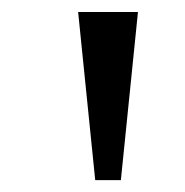

<svg xmlns="http://www.w3.org/2000/svg" viewBox="-20 -747 307 318"><path d="M137.7 -448.7 109.4 -727.1H208.5L180.2 -448.7Z"/></svg>

Font: Sahel VF Regular
Style: Regular
Weight: 400
Foundry: Saber Rastikerdar (saber.rastikerdar@gmail.com)
Version: Version 3.4.0